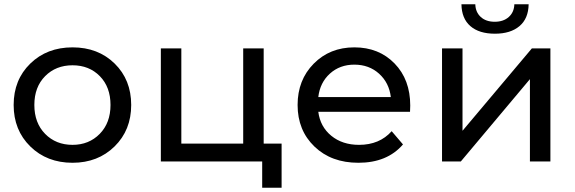

<svg xmlns="http://www.w3.org/2000/svg" viewBox="-20 -757 2693 900"><path d="M320 6Q200 6 122 -70.5Q44 -147 44 -265Q44 -383 122 -459Q200 -535 320 -535Q440 -535 517.5 -459Q595 -383 595 -265Q595 -147 517 -70.5Q439 6 320 6ZM320 -78Q397 -78 447.5 -129.5Q498 -181 498 -265Q498 -349 448 -400Q398 -451 320 -451Q242 -451 191.5 -400Q141 -349 141 -265Q141 -181 191.5 -129.5Q242 -78 320 -78Z M1216 -530V-84H1300V123H1209V0H734V-530H830V-84H1120V-530Z M1903 -262Q1903 -242 1902 -233H1472Q1481 -163 1533 -120.5Q1585 -78 1663 -78Q1759 -78 1816 -142L1869 -80Q1795 6 1660 6Q1533 6 1454 -70Q1375 -146 1375 -265Q1375 -382 1450.5 -458.5Q1526 -535 1641 -535Q1756 -535 1829.5 -459.5Q1903 -384 1903 -262ZM1641 -454Q1573 -454 1526.5 -412Q1480 -370 1472 -302H1812Q1804 -369 1757 -411.5Q1710 -454 1641 -454Z M2300 -599Q2226 -599 2185 -634.5Q2144 -670 2143 -737H2208Q2209 -700 2233.5 -677.5Q2258 -655 2299 -655Q2340 -655 2365 -677.5Q2390 -700 2391 -737H2458Q2457 -670 2415 -634.5Q2373 -599 2300 -599ZM2140 0H2052V-530H2148V-144L2473 -530H2560V0H2464V-386Z"/></svg>

Font: false
Style: Regular
Weight: 500
Designer: Julieta Ulanovsky
Foundry: Julieta Ulanovsky
Version: Version 7.222;hotconv 1.0.109;makeotfexe 2.5.65596